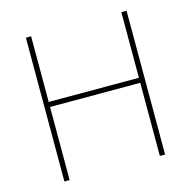

<svg xmlns="http://www.w3.org/2000/svg" viewBox="-105 -818 916 921"><g transform="rotate(-15 353.0 -357.0)"><path d="M603 0H577V-363H129V0H103V-714H129V-388H577V-714H603Z"/></g></svg>

Font: Noto Sans Khmer Thin
Style: Regular
Weight: 250
Version: Version 2.003